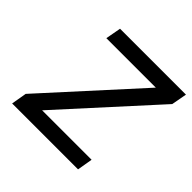

<svg xmlns="http://www.w3.org/2000/svg" viewBox="-155 -746 892 892"><g transform="rotate(45 291.0 -300.0)"><path d="M568 -524 161 -76H486L473 0H40L53 -76L460 -524H135L149 -600H582Z"/></g></svg>

Font: Gauge
Style: Oblique
Weight: 400
Italic angle: -80°
Designer: Daniel Pimley
Foundry: Daniel Pimley
Version: Version 2.0